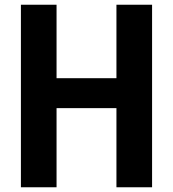

<svg xmlns="http://www.w3.org/2000/svg" viewBox="-20 -788 729 808"><path d="M470 -768H620V0H470V-356L493 -333H196L218 -356V0H68V-768H218V-436L196 -459H493L470 -436Z"/></svg>

Font: Yaldevi
Style: Bold
Weight: 700
Designer: Sol Matas, Rajitha Manaperi, Kosala Senevirathne
Foundry: Mooniak
Version: Version 1.100